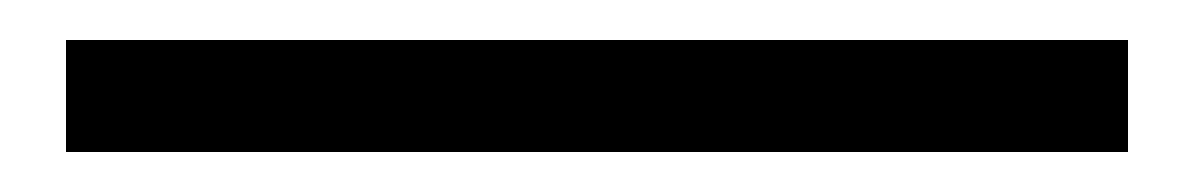

<svg xmlns="http://www.w3.org/2000/svg" viewBox="-20 62 597 96"><path d="M13 138H544V82H13Z"/></svg>

Font: Noto Sans CJK HK DemiLight
Style: Regular
Weight: 350
Designer: Ryoko NISHIZUKA 西塚涼子 (kana, bopomofo & ideographs); Paul D. Hunt (Latin, Greek & Cyrillic); Sandoll Communications 산돌커뮤니
Foundry: Adobe
Version: Version 2.004;hotconv 1.0.118;makeotfexe 2.5.65603